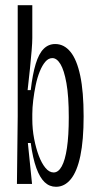

<svg xmlns="http://www.w3.org/2000/svg" viewBox="-20 -706 373 737"><path d="M195 11Q170 11 151.5 -6.5Q133 -24 119.5 -61Q106 -98 98 -157H87L103 0H45L48 -261V-686H104V-560Q104 -543 101.5 -512.5Q99 -482 95 -442.5Q91 -403 86 -360H98Q105 -421 117 -460.5Q129 -500 147.5 -518.5Q166 -537 192 -537Q226 -537 250.5 -507Q275 -477 288 -415.5Q301 -354 301 -259Q301 -168 288.5 -108Q276 -48 252 -18.5Q228 11 195 11ZM186 -44Q204 -44 217 -67.5Q230 -91 237 -138Q244 -185 244 -256Q244 -337 235 -387Q226 -437 212 -460Q198 -483 181 -483Q166 -483 154 -469Q142 -455 132.5 -431.5Q123 -408 117 -379Q111 -350 107.5 -321Q104 -292 104 -268V-249Q104 -210 111 -173.5Q118 -137 129 -108Q140 -79 154.5 -61.5Q169 -44 186 -44Z"/></svg>

Font: Bricolage Grotesque 72pt Condensed ExtraLight
Style: Regular
Weight: 250
Width: 3
Designer: Mathieu Triay
Foundry: Atelier Triay
Version: Version 1.001;gftools[0.9.33.dev8+g029e19f]